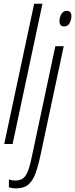

<svg xmlns="http://www.w3.org/2000/svg" viewBox="-20 -780 407 1040"><path d="M2.9 0 165 -759.8H210L48.3 0ZM327.6 -636.7Q302.2 -636.7 302.2 -666Q302.2 -685.1 312 -703.1Q321.8 -721.2 341.8 -721.2Q366.7 -721.2 366.7 -691.9Q366.7 -672.4 356.7 -654.5Q346.7 -636.7 327.6 -636.7ZM68.4 240.2Q56.2 240.2 45.9 238.5Q35.6 236.8 28.3 234.9V191.9Q43 197.8 64.9 197.8Q90.3 197.8 106.4 184.8Q122.6 171.9 134 139.4Q145.5 106.9 156.7 48.8L279.8 -529.8H325.2L201.2 51.8Q188 115.2 173.1 157Q158.2 198.7 134 219.5Q109.9 240.2 68.4 240.2Z"/></svg>

Font: Open Sans Condensed Light
Style: Italic
Weight: 300
Width: 3
Italic angle: -12°
Designer: Monotype Design Team
Foundry: Monotype Imaging Inc.
Version: Version 3.000; ttfautohint (v1.8.4)